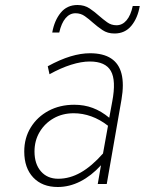

<svg xmlns="http://www.w3.org/2000/svg" viewBox="-20 -736 579 768"><path d="M211 12Q149 12 113 -26Q77 -64 77 -130Q77 -184 103 -226.2Q129 -268.5 174.2 -292.8Q219.5 -317 277 -317Q317 -317 351 -304.2Q385 -291.5 417 -265L429 -330Q445 -414 423.5 -452Q402 -490 339 -490Q305.5 -490 264.2 -477Q223 -464 178 -439L171 -471Q220.5 -498 262 -510.5Q303.5 -523 340 -523Q393 -523 424.5 -502.2Q456 -481.5 466.2 -440.5Q476.5 -399.5 466 -338L407 0H371L384 -75Q345 -32.5 301.2 -10.2Q257.5 12 211 12ZM213 -21Q259 -21 303 -46Q347 -71 392 -122L412 -233Q380 -258 345.2 -270.5Q310.5 -283 275 -283Q230 -283 194.5 -262.8Q159 -242.5 138.5 -208Q118 -173.5 118 -130Q118 -80 143.8 -50.5Q169.5 -21 213 -21ZM438 -602Q410 -602 389.8 -615.8Q369.5 -629.5 352 -645Q336 -659.5 319.5 -671.2Q303 -683 282 -683Q259 -683 242.2 -663.2Q225.5 -643.5 217 -606H189Q197.5 -654 222.8 -685Q248 -716 290 -716Q318 -716 338.8 -702Q359.5 -688 376.5 -672.5Q392.5 -658.5 408.8 -646.8Q425 -635 446 -635Q469.5 -635 486.2 -654.8Q503 -674.5 511 -712H539Q531 -664 505.5 -633Q480 -602 438 -602Z"/></svg>

Font: Overpass Thin
Style: Italic
Weight: 250
Italic angle: -10°
Designer: Delve Withrington, Dave Bailey, Thomas Jockin
Foundry: Delve Fonts LLC
Version: Version 4.000